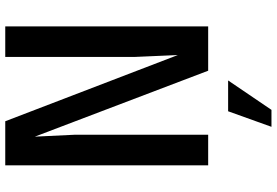

<svg xmlns="http://www.w3.org/2000/svg" viewBox="-184 -640 1069 742"><g transform="rotate(-90 351.0 -269.5)"><path d="M619.6 -784.2V0H448.2L193.4 -669.9L200.7 -517.6V0H82.5V-784.2H252.9L508.8 -117.2L501.5 -283.2V-784.2ZM291.5 77.1H410.6L296.9 244.6H231.4Z"/></g></svg>

Font: Decalotype Medium
Style: Regular
Weight: 500
Designer: Alfredo Marco Pradil
Foundry: Alfredo Marco Pradil
Version: Version 1.0